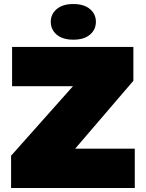

<svg xmlns="http://www.w3.org/2000/svg" viewBox="-20 -933 724 953"><path d="M35 0V-160L342 -505H40V-700H642V-532L353 -195H649V0ZM344 -736Q291 -736 261.5 -761Q232 -786 232 -825Q232 -863 261.5 -888Q291 -913 344 -913Q397 -913 426.5 -888Q456 -863 456 -825Q456 -786 426.5 -761Q397 -736 344 -736Z"/></svg>

Font: REM Medium Black
Style: Regular
Weight: 900
Version: Version 1.005;gftools[0.9.28]